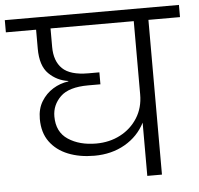

<svg xmlns="http://www.w3.org/2000/svg" viewBox="-81 -794 877 848"><g transform="rotate(-5 357.0 -370.0)"><path d="M313 -109Q248 -109 197 -129.5Q146 -150 116.5 -190.5Q87 -231 87 -292Q87 -337 107 -369.5Q127 -402 158.5 -421.5Q190 -441 227 -446V-448Q177 -455 141 -490.5Q105 -526 105 -602V-686H-29V-740H743V-686H603V0H538V-236Q508 -177 449 -143Q390 -109 313 -109ZM152 -297Q152 -228 202 -195Q252 -162 326 -162Q385 -162 433 -187Q481 -212 509.5 -257Q538 -302 538 -361V-686H169V-604Q169 -541 203.5 -507.5Q238 -474 318 -474H367V-421H313Q227 -421 189.5 -384.5Q152 -348 152 -297Z"/></g></svg>

Font: Poppins Light
Style: Regular
Weight: 300
Designer: Ninad Kale (Devanagari), Jonny Pinhorn (Latin)
Version: Version 5.002